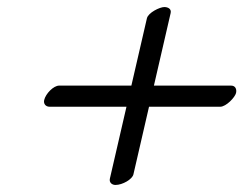

<svg xmlns="http://www.w3.org/2000/svg" viewBox="-20 -524 691 545"><path d="M397 -472 352.9 -281H147.9C131.9 -281 109.6 -258 105.4 -240C103.1 -230 109 -221 121 -221H339L291.9 -17C289.4 -6 297.8 1 307.8 1C327.8 1 355.5 -15 358.7 -29L403 -221H605C622 -221 647.3 -248 650 -260C652.3 -270 648.9 -281 635.9 -281H416.9L464.4 -487C467.2 -499 456.4 -504 446.4 -504C433.4 -504 400.7 -488 397 -472Z"/></svg>

Font: Linux Libertine Mono O
Style: Mono Oblique
Weight: 400
Italic angle: -13°
Designer: Philipp H. Poll
Foundry: Philipp H. Poll
Version: Version 5.1.7